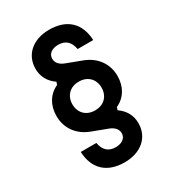

<svg xmlns="http://www.w3.org/2000/svg" viewBox="-239 -950 1178 1300"><g transform="rotate(-30 350.0 -300.0)"><path d="M454 -607H576C570 -742 489 -817 352 -817C224 -817 140 -743 140 -633C140 -573 167 -523 219 -487L212 -466C142 -434 103 -368 103 -285C103 -190 158 -113 253 -78L367 -35C407 -20 428 4 428 36C428 74 395 98 346 98C290 98 256 67 246 7H124C130 142 211 217 348 217C476 217 560 143 560 33C560 -27 533 -77 481 -113L488 -134C558 -166 597 -232 597 -315C597 -410 542 -487 447 -522L333 -565C293 -580 272 -604 272 -636C272 -674 305 -698 354 -698C410 -698 444 -667 454 -607ZM236 -300C236 -366 281 -412 348 -412H352C419 -412 464 -366 464 -300C464 -234 419 -188 352 -188H348C281 -188 236 -234 236 -300Z"/></g></svg>

Font: Martian Mono Std Md
Style: Regular
Weight: 500
Monospace: yes
Designer: Roman Shamin
Foundry: Evil Martians
Version: Version 1.000